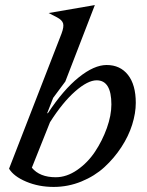

<svg xmlns="http://www.w3.org/2000/svg" viewBox="-20 -737 584 765"><path d="M521 -327.1Q521 -286.1 506.6 -240.2Q492.2 -194.3 463.4 -150.4Q434.6 -106.4 396 -71Q357.4 -35.6 304.4 -13.9Q251.5 7.8 193.8 7.8Q134.3 7.8 84.5 -13.2Q34.7 -34.2 16.1 -64.9L225.1 -603Q235.4 -630.4 231.4 -643.8Q227.5 -657.2 207 -668L173.8 -685.1L357.9 -716.8L240.2 -412.1L191.9 -347.2L168 -286.1H170.9Q232.4 -379.4 293.7 -428.7Q355 -478 404.8 -478Q459 -478 490 -438.5Q521 -398.9 521 -327.1ZM365.2 -417Q329.6 -417 279.5 -373Q229.5 -329.1 179.2 -250L106.9 -68.8Q138.2 -30.8 202.1 -30.8Q245.6 -30.8 287.6 -59.8Q329.6 -88.9 358.6 -132.6Q387.7 -176.3 405.8 -226.8Q423.8 -277.3 423.8 -320.8Q423.8 -417 365.2 -417Z"/></svg>

Font: Redaction
Style: Italic
Weight: 400
Designer: Jeremy Mickel / Forest Young
Foundry: MCKL
Version: Version 2.001;hotconv 1.0.113;makeotfexe 2.5.65598 DEVELOPME